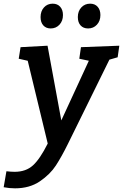

<svg xmlns="http://www.w3.org/2000/svg" viewBox="-75 -785 670 1046"><path d="M575 -536 566 -473 521 -460 295 -1Q261 68 229.5 116.5Q198 165 142 203Q86 241 7 241Q-24 241 -55 235L-40 148Q-15 151 5 151Q66 151 104.5 116Q143 81 185 -3L76 -454L27 -465L37 -528L184 -536L259 -129L409 -454L357 -465L366 -528ZM146 -692Q146 -724 164.5 -744.5Q183 -765 212 -765Q238 -765 253 -748Q268 -731 268 -703Q268 -671 249 -650.5Q230 -630 201 -630Q176 -630 161 -646.5Q146 -663 146 -692ZM349 -692Q349 -724 368 -744.5Q387 -765 416 -765Q442 -765 457 -748Q472 -731 472 -703Q472 -671 453 -650.5Q434 -630 405 -630Q379 -630 364 -646.5Q349 -663 349 -692Z"/></svg>

Font: Bitter Pro SemiBold
Style: Italic
Weight: 600
Italic angle: -9°
Designer: Sol Matas, and Bitter project Authors
Foundry: Sol Matas
Version: Version 1.010